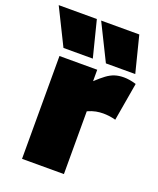

<svg xmlns="http://www.w3.org/2000/svg" viewBox="-203 -877 794 965"><g transform="rotate(20 193.5 -394.5)"><path d="M235 -550V-489Q263 -515 284 -530.5Q305 -546 326.5 -553Q348 -560 375 -560Q389 -560 405 -557.5Q421 -555 441 -549L406 -345Q387 -350 370.5 -352Q354 -354 339 -354Q321 -354 301.5 -350.5Q282 -347 257 -336V0H33V-550ZM38 -595 -58 -789H146L195 -595ZM265 -595 169 -789H373L422 -595Z"/></g></svg>

Font: Georama ExtraCondensed Thin Black
Style: Regular
Weight: 900
Version: Version 1.001